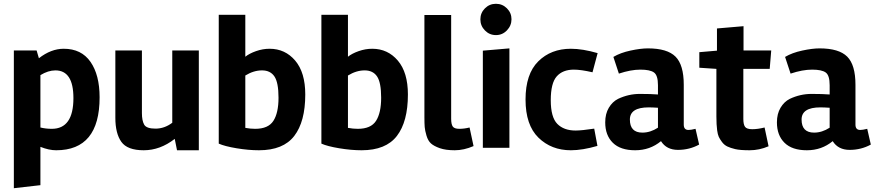

<svg xmlns="http://www.w3.org/2000/svg" viewBox="-20 -779 4610 1012"><path d="M316 -522Q409 -522 457 -453Q505 -384 505 -266Q505 13 276 13Q238 13 193 -5V197L53 213V-513H173L185 -472Q249 -522 316 -522ZM253 -100Q367 -100 367 -262Q367 -408 272 -408Q234 -408 193 -383V-107Q221 -100 253 -100Z M901 -47Q824 13 737.5 13Q651 13 619.5 -31.5Q588 -76 588 -158V-513H728V-183Q728 -143 740 -122Q752 -101 799.5 -101Q847 -101 888 -132V-513H1028V13H913Z M1273 -701V-480Q1294 -497 1329.5 -509.5Q1365 -522 1401 -522Q1483 -522 1536 -459.5Q1589 -397 1589 -281Q1589 -138 1531 -62.5Q1473 13 1345 13Q1290 13 1227 2.5Q1164 -8 1133 -22V-701ZM1325 -100Q1394 -100 1421 -142Q1448 -184 1448 -264Q1448 -344 1426.5 -376Q1405 -408 1361 -408Q1317 -408 1273 -381V-105Q1300 -100 1325 -100Z M1814 -701V-480Q1835 -497 1870.5 -509.5Q1906 -522 1942 -522Q2024 -522 2077 -459.5Q2130 -397 2130 -281Q2130 -138 2072 -62.5Q2014 13 1886 13Q1831 13 1768 2.5Q1705 -8 1674 -22V-701ZM1866 -100Q1935 -100 1962 -142Q1989 -184 1989 -264Q1989 -344 1967.5 -376Q1946 -408 1902 -408Q1858 -408 1814 -381V-105Q1841 -100 1866 -100Z M2476 -9Q2425 13 2377 13Q2329 13 2298 2Q2267 -9 2251.5 -23Q2236 -37 2228 -64Q2220 -91 2218.5 -109.5Q2217 -128 2217 -161V-700H2358V-153Q2358 -124 2366.5 -112Q2375 -100 2401 -100Q2427 -100 2455 -107Z M2665 0H2525V-512L2665 -524ZM2512 -677Q2512 -711 2536 -735Q2560 -759 2594 -759Q2628 -759 2652 -735Q2676 -711 2676 -677.5Q2676 -644 2652 -619Q2628 -594 2594 -594Q2560 -594 2536 -618.5Q2512 -643 2512 -677Z M2989 13Q2886 13 2818 -53.5Q2750 -120 2750 -254.5Q2750 -389 2817 -455.5Q2884 -522 2989 -522Q3051 -522 3130 -499L3103 -398Q3042 -412 3005 -412Q2946 -412 2914.5 -376.5Q2883 -341 2883 -251Q2883 -161 2917.5 -126Q2952 -91 3014 -91Q3046 -91 3112 -101L3129 -10Q3050 13 2989 13Z M3665 -17Q3614 11 3553.5 11Q3493 11 3464 -35Q3406 13 3328 13Q3250 13 3210 -26.5Q3170 -66 3170 -134Q3170 -179 3189 -211Q3208 -243 3238 -258Q3293 -284 3352.5 -284Q3412 -284 3448 -281V-330Q3448 -382 3427 -397Q3406 -412 3355.5 -412Q3305 -412 3242 -391L3213 -479Q3250 -501 3303.5 -512.5Q3357 -524 3395 -524Q3497 -524 3540.5 -480.5Q3584 -437 3584 -332V-122Q3584 -94 3609 -94Q3622 -94 3646 -100ZM3366 -80Q3408 -80 3448 -106V-211Q3420 -213 3399 -213Q3300 -213 3300 -149Q3300 -80 3366 -80Z M3756 -165V-416L3666 -422V-504L3759 -512V-629L3899 -641V-513H4045L4037 -416H3898V-152Q3898 -123 3907 -110.5Q3916 -98 3945 -98Q3974 -98 4010 -107L4031 -8Q3982 13 3931.5 13Q3881 13 3855.5 7Q3830 1 3813.5 -7Q3797 -15 3785.5 -30.5Q3774 -46 3768.5 -58Q3763 -70 3760 -92Q3756 -122 3756 -165Z M4570 -17Q4519 11 4458.5 11Q4398 11 4369 -35Q4311 13 4233 13Q4155 13 4115 -26.5Q4075 -66 4075 -134Q4075 -179 4094 -211Q4113 -243 4143 -258Q4198 -284 4257.5 -284Q4317 -284 4353 -281V-330Q4353 -382 4332 -397Q4311 -412 4260.5 -412Q4210 -412 4147 -391L4118 -479Q4155 -501 4208.5 -512.5Q4262 -524 4300 -524Q4402 -524 4445.5 -480.5Q4489 -437 4489 -332V-122Q4489 -94 4514 -94Q4527 -94 4551 -100ZM4271 -80Q4313 -80 4353 -106V-211Q4325 -213 4304 -213Q4205 -213 4205 -149Q4205 -80 4271 -80Z"/></svg>

Font: Rambla
Style: Bold
Weight: 700
Designer: Martin Sommaruga
Foundry: Martin Sommaruga
Version: Version 1.001